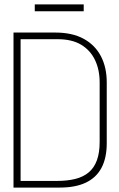

<svg xmlns="http://www.w3.org/2000/svg" viewBox="-20 -847 537 867"><path d="M358 -827H137V-796H358ZM230 -700H41V0H250Q321 0 368 -22.5Q415 -45 438.5 -89.5Q462 -134 462 -200V-475Q462 -543 435.5 -593.5Q409 -644 357.5 -672Q306 -700 230 -700ZM238 -30H73V-670H240Q305 -670 346.5 -645Q388 -620 409 -576Q430 -532 430 -475V-206Q430 -157 417.5 -123Q405 -89 380.5 -68.5Q356 -48 320 -39Q284 -30 238 -30Z"/></svg>

Font: Advent Pro ExtraLight
Style: Regular
Weight: 250
Version: Version 3.000